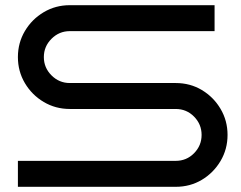

<svg xmlns="http://www.w3.org/2000/svg" viewBox="-20 -720 930 740"><path d="M857 -200Q857 -145 830 -99.5Q803 -54 758 -27Q713 0 657 0H49V-100H657Q699 -100 728 -129.5Q757 -159 757 -200Q757 -241 728 -270.5Q699 -300 657 -300H249Q194 -300 148.5 -327Q103 -354 76 -399.5Q49 -445 49 -500Q49 -555 76 -600.5Q103 -646 148.5 -673Q194 -700 249 -700H807V-600H249Q208 -600 178.5 -570.5Q149 -541 149 -500Q149 -459 178.5 -429.5Q208 -400 249 -400H657Q713 -400 758 -373Q803 -346 830 -300.5Q857 -255 857 -200Z"/></svg>

Font: Bruno Ace SC
Style: Regular
Weight: 400
Version: Version 1.100; ttfautohint (v1.8.4.7-5d5b);gftools[0.9.27]